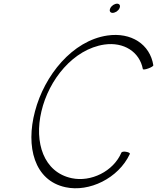

<svg xmlns="http://www.w3.org/2000/svg" viewBox="-20 -1005 853 1043"><path d="M629 -960C632 -967 633 -973 630 -978C628 -982 623 -985 616 -985C609 -985 602 -982 595 -978C588 -973 582 -967 579 -960C576 -953 575 -947 578 -942C580 -938 585 -935 592 -935C598 -935 606 -938 613 -942C620 -947 626 -953 629 -960ZM813 -650C795 -765 692 -831 563 -812C373 -784 221 -595 170 -400C119 -209 166 -24 336 12C464 40 623 -36 685 -168C688 -172 680 -178 667 -180C655 -183 643 -181 640 -177C596 -73 473 -15 370 -37C217 -69 165 -231 205 -400C245 -572 378 -738 547 -763C652 -778 738 -724 756 -630C756 -626 769 -627 785 -633C800 -638 813 -646 813 -650Z"/></svg>

Font: Nupuram Thin Italic
Style: Regular
Weight: 100
Designer: Santhosh Thottingal (santhosh.thottingal@gmail.com)
Foundry: SMC
Version: Version 1.000